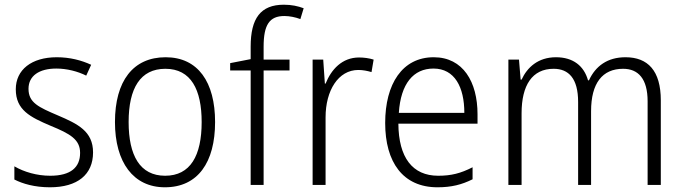

<svg xmlns="http://www.w3.org/2000/svg" viewBox="-20 -785 2900 815"><path d="M375 -138C375 -228 310 -259 226 -295C144 -330 101 -349 101 -408C101 -463 146 -494 219 -494C264 -494 310 -482 346 -464L367 -510C326 -529 277 -542 221 -542C114 -542 47 -489 47 -406C47 -318 108 -288 195 -251C278 -217 320 -193 320 -136C320 -75 281 -39 193 -39C137 -39 82 -55 41 -79V-23C76 -5 127 10 192 10C309 10 375 -44 375 -138Z M893 -267C893 -436 821 -542 683 -542C545 -542 468 -441 468 -267C468 -96 546 10 680 10C820 10 893 -96 893 -267ZM526 -267C526 -411 576 -493 682 -493C791 -493 836 -404 836 -267C836 -124 788 -39 681 -39C574 -39 526 -125 526 -267Z M1209 -486V-532H1099V-587C1099 -680 1124 -717 1187 -717C1209 -717 1234 -712 1255 -704L1269 -750C1245 -759 1218 -765 1185 -765C1086 -765 1044 -707 1044 -587V-534L957 -517V-486H1044V0H1099V-486Z M1504 -541C1432 -541 1386 -490 1362 -430H1359L1352 -532H1307V0H1362V-287C1362 -401 1416 -488 1501 -488C1521 -488 1540 -484 1557 -479L1566 -532C1547 -538 1525 -541 1504 -541Z M1821 -542C1688 -542 1615 -429 1615 -263C1615 -97 1690 10 1837 10C1896 10 1940 -1 1986 -24V-75C1935 -49 1895 -39 1840 -39C1731 -39 1672 -116 1671 -260H2007V-300C2007 -437 1946 -542 1821 -542ZM1820 -494C1910 -494 1951 -415 1951 -306H1673C1681 -430 1735 -494 1820 -494Z M2635 -542C2559 -542 2508 -505 2480 -444H2476C2459 -505 2413 -542 2340 -542C2264 -542 2218 -499 2194 -447H2190L2183 -532H2138V0H2194V-304C2194 -423 2239 -493 2330 -493C2394 -493 2434 -452 2434 -352V0H2489V-313C2489 -432 2537 -493 2625 -493C2689 -493 2729 -451 2729 -355V0H2785V-359C2785 -485 2730 -542 2635 -542Z"/></svg>

Font: Noto Sans Devanagari SemiCondensed Light
Style: Regular
Weight: 300
Width: 4
Designer: Jelle Bosma - Monotype Design Team
Foundry: Monotype Imaging Inc.
Version: Version 2.004